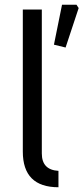

<svg xmlns="http://www.w3.org/2000/svg" viewBox="-20 -780 351 808"><path d="M76 -142V-740H156V-134Q156 -65 226 -61V8Q76 8 76 -142ZM207 -592 241 -760H302L311 -746L256 -580Z"/></svg>

Font: Oxanium ExtraLight
Style: Regular
Weight: 400
Version: Version 2.000